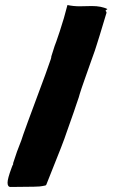

<svg xmlns="http://www.w3.org/2000/svg" viewBox="-20 -737 452 763"><path d="M161 0Q147 3 137 4Q127 5 114 5L22 6Q10 6 10 -11Q10 -27 26 -70Q29 -79 33 -86H32V-88Q47 -136 65 -180Q70 -199 160 -440L178 -491Q179 -494 181.5 -501Q184 -508 184 -513Q191 -536 197 -554Q200 -560 217.5 -612.5Q235 -665 248 -717Q272 -712 296 -712L345 -713Q383 -713 407 -701Q406 -700 403 -698Q400 -696 399 -693Q400 -694 402 -691Q404 -688 403 -685L402 -682L376 -596Q368 -569 365 -561L357 -536L342 -494L318 -426Q301 -378 297 -364Q296 -360 295 -357Q294 -354 293 -350L281 -315L274 -294L244 -209L236 -186L222 -149L164 -3Z"/></svg>

Font: Londrina Solid Black
Style: Regular
Weight: 900
Designer: Marcelo Magalhaes
Foundry: Marcelo Magalhães
Version: Version 1.002